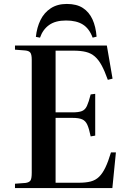

<svg xmlns="http://www.w3.org/2000/svg" viewBox="-20 -954 654 974"><path d="M56 0V-22L110 -26Q129 -29 135 -39Q141 -49 141 -78V-651Q141 -676 134.5 -686Q128 -696 108 -698L56 -702V-723H522L551 -555L527 -549Q511 -594 495.5 -622.5Q480 -651 461 -667.5Q442 -684 416 -690.5Q390 -697 352 -697H262V-384H348Q379 -384 395.5 -390.5Q412 -397 421 -416.5Q430 -436 440 -475L463 -478V-266L440 -262Q432 -301 423 -321Q414 -341 397 -348.5Q380 -356 348 -356H262V-27H380Q416 -27 440.5 -33.5Q465 -40 482.5 -57Q500 -74 514.5 -104Q529 -134 543 -181H568L550 0ZM319 -934Q369 -934 400.5 -913.5Q432 -893 449 -856Q466 -819 470 -768L450 -763Q433 -809 400.5 -829.5Q368 -850 315 -850Q261 -850 229 -827Q197 -804 183 -763L162 -767Q167 -815 185.5 -852.5Q204 -890 237.5 -912Q271 -934 319 -934Z"/></svg>

Font: Literata 60pt Medium
Style: Regular
Weight: 500
Designer: Latin by Veronika Burian and Jose Scaglione. Greek by Irene Vlachou. Cyrillic by Vera Evstafieva.
Foundry: TypeTogether
Version: Version 3.103;gftools[0.9.29]